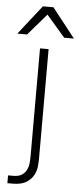

<svg xmlns="http://www.w3.org/2000/svg" viewBox="-77 -748 412 980"><g transform="rotate(5 129.0 -257.5)"><path d="M0 160H26Q56 160 72 148.5Q88 137 95.5 120.5Q103 104 104.5 86Q106 68 106 55V-500H150V60Q150 75 148 99Q146 123 134 145.5Q122 168 97 184Q72 200 26 200H0ZM102 -715H156L274 -565H224L129 -675L34 -565H-16Z"/></g></svg>

Font: PT Root UI Light
Style: Regular
Weight: 300
Designer: Vitaly Kuzmin
Foundry: ParaType Ltd.
Version: Version 2.000G